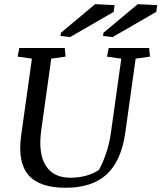

<svg xmlns="http://www.w3.org/2000/svg" viewBox="-20 -891 775 922"><path d="M116.2 -50.8Q64 -112.3 81.5 -239.7L133.3 -609.4L64.5 -619.1L72.8 -660.6H291L294.9 -619.1L226.1 -609.4L178.2 -266.6Q162.6 -153.8 199.7 -95.7Q236.8 -37.6 317.4 -37.6Q397.9 -37.6 454.6 -74.7Q472.7 -105.5 489.3 -154.3Q505.9 -203.1 512.7 -254.4L562.5 -609.4L493.7 -619.1L502 -660.6H696.3L700.2 -619.1L631.3 -609.4L581.5 -252.9Q561.5 -116.2 491.2 -52.7Q420.9 10.7 294.9 10.7Q168.9 10.7 116.2 -50.8ZM477.1 -733.9 641.6 -871.1 734.9 -866.2 730.5 -834 520.5 -712.9 474.6 -718.3ZM272.9 -733.9 437 -871.1 530.3 -866.2 525.9 -834 316.4 -712.9 270.5 -718.3Z"/></svg>

Font: NoticiaText-Italic
Style: Italic
Weight: 400
Italic angle: -8°
Designer: JM Sole
Foundry: JM Sole
Version: Version 1.003